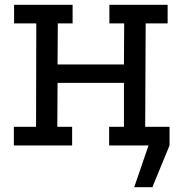

<svg xmlns="http://www.w3.org/2000/svg" viewBox="-20 -609 760 804"><path d="M542 175 602 0H506V-78H690V0L618 175ZM39 -589H284V-511H222L221 -339H499L500 -511H438V-589H682V-511H590L588 -78H681V0H437V-78H499V-262H221L220 -78H282V0H38V-78H131L132 -511H39Z"/></svg>

Font: Podkova Medium
Style: Regular
Weight: 500
Designer: Ilya Yudin
Foundry: Cyreal (www.cyreal.org)
Version: Version 2.103